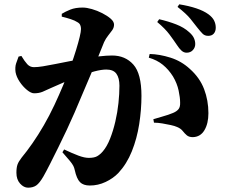

<svg xmlns="http://www.w3.org/2000/svg" viewBox="-20 -821 1040 889"><path d="M844 -577Q831 -577 820.5 -586.5Q810 -596 799 -613Q785 -634 765 -661Q745 -688 708 -719L717 -732Q760 -722 796 -708Q832 -694 856 -672Q872 -658 878 -644.5Q884 -631 884 -617Q884 -601 873 -589Q862 -577 844 -577ZM110 48Q90 48 73 29Q56 10 56 -21Q56 -45 61 -59Q66 -73 80 -91Q104 -120 130.5 -158Q157 -196 183 -241Q209 -286 232 -335Q254 -382 273 -427.5Q292 -473 307 -514.5Q322 -556 332.5 -590.5Q343 -625 349 -650Q355 -675 355 -687Q355 -697 351.5 -705Q348 -713 339 -718Q327 -726 307 -732.5Q287 -739 266 -744V-757Q282 -767 305.5 -776.5Q329 -786 363 -786Q381 -786 405.5 -779Q430 -772 453.5 -760Q477 -748 492.5 -734.5Q508 -721 508 -707Q508 -693 499.5 -681Q491 -669 480.5 -656Q470 -643 462 -626Q453 -603 436.5 -563Q420 -523 400 -475.5Q380 -428 360 -381.5Q340 -335 325 -299Q309 -262 289.5 -220.5Q270 -179 249.5 -137.5Q229 -96 211.5 -61.5Q194 -27 181 -4Q163 27 148 37.5Q133 48 110 48ZM396 38Q366 38 350.5 22.5Q335 7 326 -34Q324 -44 319.5 -53Q315 -62 303.5 -76Q292 -90 269 -116L277 -129Q315 -111 343 -100.5Q371 -90 391 -90Q416 -90 429.5 -97.5Q443 -105 456 -120Q475 -142 489.5 -178.5Q504 -215 514 -258Q524 -301 528.5 -344Q533 -387 533 -424Q533 -460 519 -479.5Q505 -499 472 -499Q450 -499 417.5 -490.5Q385 -482 348.5 -468.5Q312 -455 277.5 -440.5Q243 -426 217 -414Q194 -403 177 -396Q160 -389 138 -389Q124 -389 105 -404.5Q86 -420 71 -442.5Q56 -465 52 -487Q49 -510 54.5 -527Q60 -544 66 -559L79 -562Q94 -537 106.5 -523.5Q119 -510 137 -510Q154 -510 179 -514Q204 -518 236 -524.5Q268 -531 304.5 -538Q341 -545 379 -551Q404 -556 439 -560Q474 -564 499 -564Q560 -564 597.5 -522Q635 -480 635 -377Q635 -313 624.5 -246Q614 -179 590.5 -120.5Q567 -62 528 -20Q504 5 469 21.5Q434 38 396 38ZM873 -186Q855 -186 845 -194.5Q835 -203 826 -214.5Q817 -226 800 -233Q789 -238 770.5 -242Q752 -246 731.5 -249.5Q711 -253 693 -253L690 -269Q712 -276 729 -280.5Q746 -285 758.5 -289.5Q771 -294 781 -298Q798 -305 806.5 -315.5Q815 -326 814 -347Q814 -369 807 -402Q800 -435 781 -467Q761 -499 734 -521Q707 -543 669 -554L673 -571Q719 -570 769.5 -554Q820 -538 859 -502Q905 -461 925 -408.5Q945 -356 945 -297Q945 -249 926.5 -218Q908 -187 873 -186ZM944 -655Q928 -655 918 -665Q908 -675 893 -694Q880 -711 861.5 -734Q843 -757 802 -789L810 -801Q854 -794 888.5 -782.5Q923 -771 945 -755Q964 -741 971.5 -725.5Q979 -710 979 -693Q979 -676 970 -665.5Q961 -655 944 -655Z"/></svg>

Font: Noto Serif SC ExtraLight ExtraBold
Style: Regular
Weight: 800
Version: Version 2.002-H1;hotconv 1.1.0;makeotfexe 2.6.0